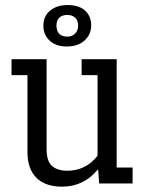

<svg xmlns="http://www.w3.org/2000/svg" viewBox="-20 -711 559 744"><path d="M358 -419.8H296.3V-481.5H432.1V-61.7H493.8V0H364.2L360.5 -53.1H358Q303.7 12.3 221 12.3Q155.6 12.3 121 -22.2Q86.4 -56.8 86.4 -122.2V-419.8H24.7V-481.5H160.5V-134.6Q160.5 -85.2 182.1 -67.3Q203.7 -49.4 240.7 -49.4Q312.3 -49.4 358 -107.4ZM148.1 -611.1Q148.1 -648.1 174.1 -669.8Q200 -691.4 242 -691.4Q286.4 -691.4 309.9 -669.8Q333.3 -648.1 333.3 -612.3Q333.3 -577.8 308 -554.3Q282.7 -530.9 238.3 -530.9Q196.3 -530.9 172.2 -553.7Q148.1 -576.5 148.1 -611.1ZM198.8 -612.3Q198.8 -590.1 209.9 -579.6Q221 -569.1 240.7 -569.1Q259.3 -569.1 271 -580.9Q282.7 -592.6 282.7 -612.3Q282.7 -632.1 271 -642.6Q259.3 -653.1 240.7 -653.1Q221 -653.1 209.9 -642.6Q198.8 -632.1 198.8 -612.3Z"/></svg>

Font: Slabo 27px
Style: Regular
Weight: 400
Version: Version 1.02 Build 003a